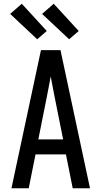

<svg xmlns="http://www.w3.org/2000/svg" viewBox="-20 -1002 540 1022"><path d="M41 0 198 -735H302L459 0H367L331 -180H169L133 0ZM316 -260 270 -490Q265 -516 260 -542Q255 -568 250 -595Q245 -568 240 -542Q235 -516 230 -490L184 -260ZM348 -793 204 -928 266 -982 399 -837ZM178 -793 34 -928 96 -982 229 -837Z"/></svg>

Font: Iosevka SS04 Medium
Style: Regular
Weight: 500
Monospace: yes
Designer: Belleve Invis
Foundry: Belleve Invis
Version: Version 19.0.0; ttfautohint (v1.8.4)